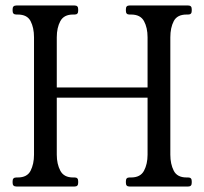

<svg xmlns="http://www.w3.org/2000/svg" viewBox="-20 -680 745 700"><path d="M601 -116Q601 -82 613.5 -57.5Q626 -33 660 -33H666Q679 -33 679 -20V-13Q679 0 666 0H452Q439 0 439 -13V-20Q439 -33 452 -33H458Q492 -33 505 -57.5Q518 -82 518 -116V-324H187V-116Q187 -82 200 -57.5Q213 -33 246 -33H252Q265 -33 265 -20V-13Q265 0 252 0H40Q26 0 26 -13V-20Q26 -33 40 -33H45Q79 -33 91.5 -57.5Q104 -82 104 -116V-544Q104 -579 91.5 -603Q79 -627 45 -627H40Q26 -627 26 -640V-647Q26 -660 40 -660H252Q265 -660 265 -647V-640Q265 -627 252 -627H246Q213 -627 200 -603Q187 -579 187 -544V-361H518V-544Q518 -579 505 -603Q492 -627 458 -627H452Q439 -627 439 -640V-647Q439 -660 452 -660H666Q679 -660 679 -647V-640Q679 -627 666 -627H660Q626 -627 613.5 -603Q601 -579 601 -544Z"/></svg>

Font: Young Serif Light
Style: Regular
Weight: 300
Designer: Bastien Sozeau
Foundry: NBR — Bastien Sozeau
Version: Version 5.001